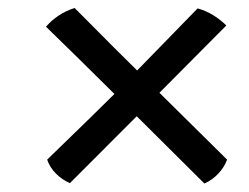

<svg xmlns="http://www.w3.org/2000/svg" viewBox="-20 -502 610 471"><path d="M163.1 -482.4Q141.6 -475.6 124 -463.9Q106.4 -452.1 92.8 -436.5Q149.4 -381.8 260.7 -271.5Q219.7 -230.5 95.7 -110.4Q102.5 -90.8 117.2 -76.2Q131.8 -61.5 151.4 -52.7Q206.1 -107.4 315.4 -216.8Q356.4 -175.8 481.4 -51.8Q501 -60.5 515.6 -76.2Q530.3 -91.8 537.1 -110.4Q481.4 -165 371.1 -274.4Q412.1 -315.4 535.2 -439.5Q520.5 -454.1 502.9 -464.8Q485.4 -475.6 464.8 -481.4Q415 -430.7 316.4 -329.1Q277.3 -367.2 163.1 -482.4Z"/></svg>

Font: cl
Style: Italic
Weight: 400
Designer: Mitja Miklavcic
Version: Version 7.504; 2011; Build 1022